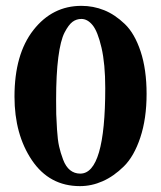

<svg xmlns="http://www.w3.org/2000/svg" viewBox="-20 -630 554 660"><path d="M259.8 -564.9Q242.7 -564.9 229.2 -554.9Q215.8 -544.9 201.9 -518.1Q188 -491.2 180.4 -432.6Q172.9 -374 172.9 -287.1Q172.9 -254.9 173.3 -237.5Q173.8 -220.2 176 -184.6Q178.2 -148.9 183.1 -127Q188 -105 197 -81.1Q206.1 -57.1 220.9 -45.2Q235.8 -33.2 255.9 -33.2Q341.8 -33.2 341.8 -327.1Q341.8 -410.2 328.9 -466.1Q315.9 -522 298.3 -543.5Q280.8 -564.9 259.8 -564.9ZM254.9 9.8Q149.9 9.8 89.8 -79.1Q29.8 -168 29.8 -297.9Q29.8 -443.8 95 -526.9Q160.2 -609.9 259.8 -609.9Q300.8 -609.9 337.9 -595Q375 -580.1 408.9 -547.6Q442.9 -515.1 463.4 -453.1Q483.9 -391.1 483.9 -307.1Q483.9 -222.2 462.4 -157.5Q440.9 -92.8 406 -58.3Q371.1 -23.9 333 -7.1Q294.9 9.8 254.9 9.8Z"/></svg>

Font: Linux Biolinum
Style: Bold
Weight: 700
Designer: Philipp H. Poll
Foundry: Philipp H. Poll
Version: Version 1.3.2 ; ttfautohint (v0.9)